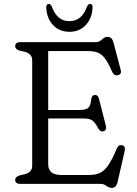

<svg xmlns="http://www.w3.org/2000/svg" viewBox="-20 -908 678 948"><path d="M55 -680Q55 -700 80.5 -700H453.5Q470.5 -700 483.5 -713Q496.5 -726 511.5 -726Q533 -726 540 -699L576 -563Q582 -540 560.5 -536.5Q542 -533 532.5 -556Q513 -602 495.5 -623Q478 -644 458.2 -650Q438.5 -656 412.5 -656H218V-365H372Q404.5 -365 416 -375.8Q427.5 -386.5 430 -415Q432.5 -437.5 446 -439Q463.5 -441 468.5 -420.5L502.5 -288Q508 -265 490.5 -259.5Q475.5 -255.5 464.5 -275Q451 -301.5 437.2 -312.2Q423.5 -323 394 -323H218V-97Q218 -44 283 -44H419.5Q449.5 -44 471.8 -53.5Q494 -63 513.8 -91Q533.5 -119 556.5 -174.5Q564.5 -194 581.5 -191Q601.5 -187.5 595.5 -162L560 -7Q553.5 19.5 531.5 19.5Q517.5 19.5 505.2 9.8Q493 0 477 0H80.5Q55 0 55 -20Q55 -35 77 -42L101 -47.5Q119 -52 129 -62Q139 -72 139 -91.5V-608.5Q139 -628 129 -638Q119 -648 101 -652.5L77 -658Q55 -665 55 -680ZM323 -803.5Q384.5 -803.5 410 -876.5Q416 -888.5 424.5 -888.5Q438 -888.5 437 -870Q434.5 -817 403.2 -784Q372 -751 323 -751Q273.5 -751 242.2 -784Q211 -817 208.5 -870Q207.5 -888.5 221.5 -888.5Q229.5 -888.5 235.5 -876.5Q261 -803.5 323 -803.5Z"/></svg>

Font: Fraunces 9pt S100 Light
Style: Regular
Weight: 300
Version: Version 1.000; ttfautohint (v1.8.3)